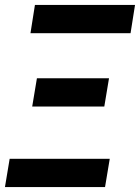

<svg xmlns="http://www.w3.org/2000/svg" viewBox="-28 -755 565 775"><path d="M95 -621 113 -735H517L499 -621ZM102 -325 121 -439H412L393 -325ZM-8 0 11 -114H415L396 0Z"/></svg>

Font: Iosevka SS04 Heavy Oblique
Style: Regular
Weight: 900
Italic angle: -9°
Monospace: yes
Designer: Belleve Invis
Foundry: Belleve Invis
Version: Version 19.0.0; ttfautohint (v1.8.4)